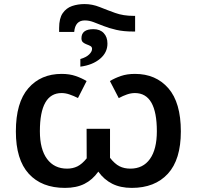

<svg xmlns="http://www.w3.org/2000/svg" viewBox="-20 -915 968 945"><path d="M396 -895Q434.1 -895 470.5 -880.4Q506.8 -865.7 546.9 -851.3Q586.9 -836.9 637.2 -836.9H645V-759.8H636.2Q587.9 -759.8 552.2 -768.1Q516.6 -776.4 489.5 -787.1Q462.4 -797.9 440.4 -806.2Q418.5 -814.5 397.5 -814.5Q350.1 -814.5 345.2 -757.8H271V-776.9Q271 -824.7 288.6 -850.1Q306.2 -875.5 334.7 -885.3Q363.3 -895 396 -895ZM439.9 -771.5Q472.2 -771.5 490.5 -752.2Q508.8 -732.9 508.8 -701.2Q509.3 -656.7 472.4 -625.7Q435.5 -594.7 375.5 -586.9V-624.5Q404.3 -632.8 418.7 -647Q433.1 -661.1 433.1 -674.3Q433.1 -684.1 425 -688.5Q417 -692.9 406.7 -696.5Q396.5 -700.2 388.7 -706.5Q380.9 -712.9 380.9 -726.6Q380.9 -771.5 439.9 -771.5ZM299.8 9.8Q185.1 9.8 121.6 -59.8Q58.1 -129.4 58.1 -268.1Q58.1 -410.2 119.4 -480.7Q180.7 -551.3 283.2 -551.3Q322.3 -551.3 352.1 -541Q381.8 -530.8 406.2 -516.1L363.8 -432.6Q341.8 -443.4 322 -450.2Q302.2 -457 283.2 -457Q176.3 -457 176.3 -269Q176.3 -180.2 211.7 -132.6Q247.1 -85 310.1 -85Q338.4 -85 361.1 -96.2Q383.8 -107.4 406.7 -135.7L406.2 -281.2H521.5V-138.2Q544.9 -108.4 568.1 -96.7Q591.3 -85 621.6 -85Q684.1 -85 718 -132.6Q752 -180.2 752 -269Q752 -457 644 -457Q625 -457 605.2 -450.2Q585.4 -443.4 564.5 -432.1L521 -516.1Q545.4 -530.8 575.2 -541Q605 -551.3 644.5 -551.3Q747.1 -551.3 808.6 -480.7Q870.1 -410.2 870.1 -268.1Q870.1 -129.4 806.2 -59.8Q742.2 9.8 628.4 9.8Q572.8 9.8 532.2 -10.7Q491.7 -31.2 463.9 -70.3Q435.1 -29.8 395.5 -10Q356 9.8 299.8 9.8Z"/></svg>

Font: Open Sans SemiBold
Style: Regular
Weight: 600
Designer: Monotype Design Team
Foundry: Monotype Imaging Inc.
Version: Version 3.003; ttfautohint (v1.8.4)